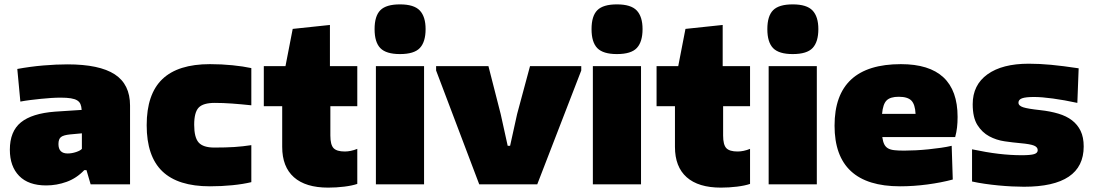

<svg xmlns="http://www.w3.org/2000/svg" viewBox="-20 -842 4997 877"><path d="M191 5Q110 5 67.5 -38.5Q25 -82 25 -158Q25 -242 75.5 -283Q126 -324 231 -332L353 -340Q352 -356 347.5 -366.5Q343 -377 332.5 -383.5Q322 -390 303.5 -393Q285 -396 257 -396Q237 -396 214 -394.5Q191 -393 166.5 -390.5Q142 -388 118 -385Q94 -382 73 -378L59 -527Q119 -538 178 -543Q237 -548 288 -548Q434 -548 504 -502.5Q574 -457 574 -360V0H394L375 -65H365Q330 -28 284.5 -11.5Q239 5 191 5ZM289 -141Q308 -141 327.5 -147.5Q347 -154 354 -162V-233L300 -228Q270 -225 258.5 -216Q247 -207 247 -184Q247 -141 289 -141Z M939 9Q793 9 721.5 -59.5Q650 -128 650 -270Q650 -412 721.5 -480.5Q793 -549 939 -549Q992 -549 1041.5 -544Q1091 -539 1128 -531V-361Q1081 -366 1040 -369Q999 -372 961 -372Q908 -372 887.5 -350.5Q867 -329 867 -272Q867 -214 887.5 -191Q908 -168 959 -168Q1012 -168 1050.5 -170.5Q1089 -173 1128 -179V-10Q1091 -1 1041.5 4Q992 9 939 9Z M1479 15Q1376 15 1322.5 -32.5Q1269 -80 1269 -171V-357H1185V-540H1284L1317 -710L1487 -728V-540H1612V-357H1489V-223Q1489 -181 1503.5 -165.5Q1518 -150 1555 -150Q1582 -150 1612 -162V-2Q1589 6 1552.5 10.5Q1516 15 1479 15Z M1807 -595Q1744 -595 1717.5 -622Q1691 -649 1691 -709Q1691 -769 1717.5 -795.5Q1744 -822 1807 -822Q1871 -822 1897.5 -794Q1924 -766 1924 -709Q1924 -651 1898 -623Q1872 -595 1807 -595ZM1697 -540H1917V0H1697Z M1972 -520V-540H2211L2267 -321L2299 -176H2310L2342 -321L2401 -540H2635V-520L2434 0H2169Z M2798 -595Q2735 -595 2708.5 -622Q2682 -649 2682 -709Q2682 -769 2708.5 -795.5Q2735 -822 2798 -822Q2862 -822 2888.5 -794Q2915 -766 2915 -709Q2915 -651 2889 -623Q2863 -595 2798 -595ZM2688 -540H2908V0H2688Z M3273 15Q3170 15 3116.5 -32.5Q3063 -80 3063 -171V-357H2979V-540H3078L3111 -710L3281 -728V-540H3406V-357H3283V-223Q3283 -181 3297.5 -165.5Q3312 -150 3349 -150Q3376 -150 3406 -162V-2Q3383 6 3346.5 10.5Q3310 15 3273 15Z M3601 -595Q3538 -595 3511.5 -622Q3485 -649 3485 -709Q3485 -769 3511.5 -795.5Q3538 -822 3601 -822Q3665 -822 3691.5 -794Q3718 -766 3718 -709Q3718 -651 3692 -623Q3666 -595 3601 -595ZM3491 -540H3711V0H3491Z M4091 9Q3792 9 3792 -268Q3792 -549 4095 -549Q4354 -549 4354 -308Q4354 -282 4351.5 -260Q4349 -238 4343 -216H4010Q4013 -195 4019 -183Q4025 -171 4036 -164.5Q4047 -158 4065 -156Q4083 -154 4110 -154Q4134 -154 4163 -155.5Q4192 -157 4221.5 -160Q4251 -163 4278.5 -167Q4306 -171 4327 -176L4332 -22Q4280 -8 4216.5 0.5Q4153 9 4091 9ZM4085 -400Q4047 -400 4030 -383.5Q4013 -367 4009 -322H4162Q4160 -365 4143 -382.5Q4126 -400 4085 -400Z M4657 11Q4632 11 4602 9.5Q4572 8 4540.5 5Q4509 2 4478 -2.5Q4447 -7 4420 -13V-160Q4486 -146 4541 -139.5Q4596 -133 4647 -133Q4687 -133 4703.5 -138Q4720 -143 4720 -156Q4720 -170 4703 -177Q4686 -184 4641 -188Q4607 -191 4569 -196.5Q4531 -202 4498.5 -219.5Q4466 -237 4444.5 -271Q4423 -305 4423 -366Q4423 -454 4490.5 -502.5Q4558 -551 4679 -551Q4728 -551 4781 -546Q4834 -541 4907 -530L4901 -372Q4841 -385 4789.5 -392Q4738 -399 4703 -399Q4665 -399 4648.5 -393Q4632 -387 4632 -373Q4632 -359 4653.5 -352Q4675 -345 4731 -339Q4777 -334 4814 -323Q4851 -312 4876.5 -292.5Q4902 -273 4916 -244Q4930 -215 4930 -173Q4930 11 4657 11Z"/></svg>

Font: Plata Sans Black
Style: Regular
Weight: 900
Designer: Pablo Impallari, Andres Torresi, & Cristiano Sobral
Foundry: Pablo Impallari, Andres Torresi, & Cristiano Sobral
Version: Version 1.00;December 28, 2019;FontCreator 12.0.0.2547 64-bi